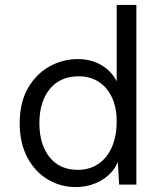

<svg xmlns="http://www.w3.org/2000/svg" viewBox="-20 -750 667 780"><path d="M288 10Q226 10 174 -21Q122 -52 91 -110.5Q60 -169 60 -250Q60 -333 93 -391Q126 -449 180 -479.5Q234 -510 296 -510Q358 -510 403.5 -478Q449 -446 464 -393L454 -386V-730H534V0H464L457 -121L468 -127Q461 -83 434.5 -52.5Q408 -22 369.5 -6Q331 10 288 10ZM296 -60Q344 -60 379.5 -84Q415 -108 434.5 -152.5Q454 -197 454 -257Q454 -314 434.5 -355Q415 -396 380.5 -418Q346 -440 300 -440Q224 -440 182 -388Q140 -336 140 -250Q140 -164 181 -112Q222 -60 296 -60Z"/></svg>

Font: Work Sans
Style: Regular
Weight: 400
Designer: Wei Huang
Foundry: Wei Huang
Version: Version 2.006; ttfautohint (v1.8.1.43-b0c9)